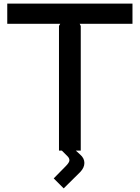

<svg xmlns="http://www.w3.org/2000/svg" viewBox="-20 -830 770 1058"><path d="M710 -699H419L425 -687V0H398L422 22Q445 42 445 68Q445 94 422 118L331 208L276 153L341 87Q362 66 362.5 54Q363 42 352 31L321 0H305V-687L312 -699H20V-810H710Z"/></svg>

Font: Sinkin Sans 500 Medium
Style: 500 Medium
Weight: 500
Designer: Keith Bates
Foundry: K-Type
Version: Sinkin Sans (version 1.0)  by Keith Bates   •   © 2014   www